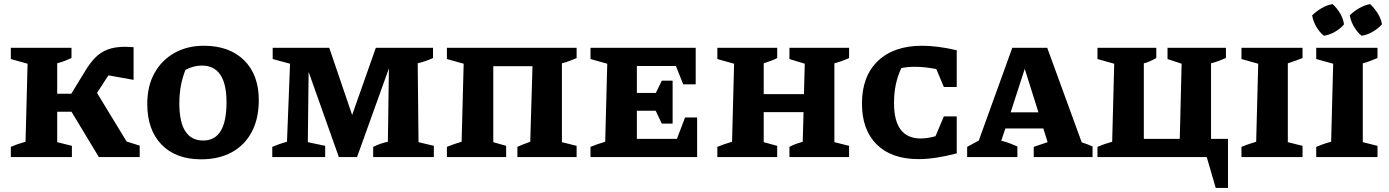

<svg xmlns="http://www.w3.org/2000/svg" viewBox="-20 -769 6799 940"><path d="M33 0V-50Q52 -58 66 -63Q80 -68 105 -75L115 -457L33 -480V-535H330V-485Q315 -478 297 -471Q279 -464 260 -459V-310H329L398 -423Q421 -461 446.5 -487Q472 -513 507 -526.5Q542 -540 594 -540Q608 -540 634 -538V-378L511 -400Q504 -389 497 -379L455 -314L600 -76L664 -56V0H464L330 -222H260V-73L332 -55V0Z M965 11Q841 11 771 -61Q701 -133 701 -260Q701 -348 736.5 -411.5Q772 -475 834.5 -510Q897 -545 978 -545Q1103 -545 1175 -474Q1247 -403 1247 -279Q1247 -189 1213 -124Q1179 -59 1115.5 -24Q1052 11 965 11ZM975 -81Q1089 -81 1089 -268Q1089 -448 968 -448Q949 -448 929 -443Q909 -438 888 -427Q858 -352 858 -263Q858 -81 975 -81Z M2029 -73 2104 -55V0H1807V-50Q1825 -59 1844 -65.5Q1863 -72 1879 -75L1884 -434L1728 0H1639L1491 -417L1487 -73L1572 -55V0H1313V-50Q1330 -57 1346.5 -63Q1363 -69 1385 -75L1400 -457L1315 -480V-535H1592L1704 -206L1820 -535H2100V-485Q2083 -477 2064 -470.5Q2045 -464 2025 -459Z M2395 -445V-73L2458 -55V0H2168V-50Q2185 -57 2202 -63Q2219 -69 2240 -75L2250 -457L2168 -480V-535H2803V-485Q2788 -478 2769 -471Q2750 -464 2731 -459V-73L2803 -55V0H2513V-50Q2528 -57 2542 -62.5Q2556 -68 2576 -75L2587 -445Z M3334 -194H3393V0H2871V-50Q2888 -57 2905 -63Q2922 -69 2943 -75L2953 -457L2871 -480V-535H3386V-356H3325L3289 -446H3098V-314H3191L3220 -374H3273V-164H3220L3190 -227H3098V-89H3294Z M3492 0V-50Q3509 -57 3526 -63Q3543 -69 3564 -75L3574 -457L3492 -480V-535H3785V-485Q3770 -477 3757.5 -472.5Q3745 -468 3719 -459V-308H3916L3920 -457L3845 -480V-535H4137V-485Q4103 -469 4065 -459V-73L4137 -55V0H3845V-50Q3862 -59 3877 -64.5Q3892 -70 3910 -75L3914 -220H3719V-73L3785 -55V0Z M4477 10Q4345 10 4272.5 -61.5Q4200 -133 4200 -262Q4200 -396 4278 -470.5Q4356 -545 4495 -545Q4532 -545 4574.5 -539.5Q4617 -534 4664 -523V-343H4601L4564 -431Q4538 -436 4511.5 -439Q4485 -442 4458 -442Q4426 -442 4393 -436Q4375 -398 4366 -356.5Q4357 -315 4357 -264Q4357 -91 4488 -91Q4519 -91 4560 -102L4601 -199H4664V-18Q4557 10 4477 10Z M5276 -72Q5290 -68 5301 -63.5Q5312 -59 5329 -52V0H5041V-50L5109 -73L5088 -140H4902L4882 -80Q4904 -75 4923 -67.5Q4942 -60 4961 -52V0H4715V-50L4772 -81L4936 -535H5107ZM4928 -219H5064L4997 -432Z M5909 -89H5992V151H5932L5888 0H5353V-50Q5369 -57 5386 -63Q5403 -69 5425 -75L5435 -457L5353 -480V-535H5641V-485Q5626 -476 5608.5 -468.5Q5591 -461 5580 -459V-89H5756L5765 -457L5696 -480V-535H5982V-485Q5966 -478 5947.5 -471Q5929 -464 5909 -459Z M6058 0V-50Q6075 -57 6092 -63Q6109 -69 6130 -75L6140 -457L6058 -480V-535H6357V-485Q6342 -479 6327.5 -473.5Q6313 -468 6285 -459V-73L6357 -55V0Z M6504 -749Q6526 -729 6541 -703.5Q6556 -678 6560 -650Q6543 -629 6516 -613.5Q6489 -598 6462 -594Q6440 -611 6424.5 -638Q6409 -665 6404 -694Q6424 -713 6449.5 -728.5Q6475 -744 6504 -749ZM6688 -749Q6708 -730 6724.5 -704.5Q6741 -679 6746 -650Q6727 -629 6700.5 -613.5Q6674 -598 6646 -594Q6626 -610 6610 -636.5Q6594 -663 6588 -694Q6610 -715 6635.5 -729.5Q6661 -744 6688 -749ZM6424 0V-50Q6441 -57 6457.5 -63Q6474 -69 6497 -75L6507 -457L6424 -480V-535H6724V-485Q6708 -478 6689.5 -471Q6671 -464 6652 -459V-73L6724 -55V0Z"/></svg>

Font: Piazzolla SC
Style: Bold
Weight: 700
Designer: Juan Pablo del Peral
Foundry: Huerta Tipografica
Version: Version 1.330